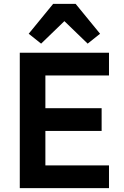

<svg xmlns="http://www.w3.org/2000/svg" viewBox="-20 -970 640 990"><path d="M370 -950 496 -796 432 -745 312 -861 192 -745 128 -796 254 -950ZM82 0V-698H542V-581H214V-412H504V-295H214V-117H542V0Z"/></svg>

Font: IBM Plex Arabic SemiBold
Style: Regular
Weight: 600
Designer: Mike Abbink, Paul van der Laan, Pieter van Rosmalen, Wael Morcos, Khajak Apelian
Foundry: Bold Monday
Version: Version 1.0